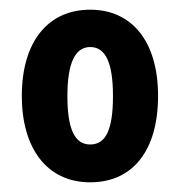

<svg xmlns="http://www.w3.org/2000/svg" viewBox="-20 -742 371 396"><path d="M306 -544C306 -658 251 -722 166 -722C79 -722 25 -656 25 -544C25 -436 77 -366 166 -366C255 -366 306 -433 306 -544ZM119 -544C119 -612 135 -645 166 -645C198 -645 213 -612 213 -544C213 -476 199 -444 166 -444C134 -444 119 -476 119 -544Z"/></svg>

Font: Noto Sans Armenian ExtraCondensed
Style: Regular
Weight: 400
Width: 2
Designer: Monotype Design Team
Foundry: Monotype Imaging Inc.
Version: Version 2.008